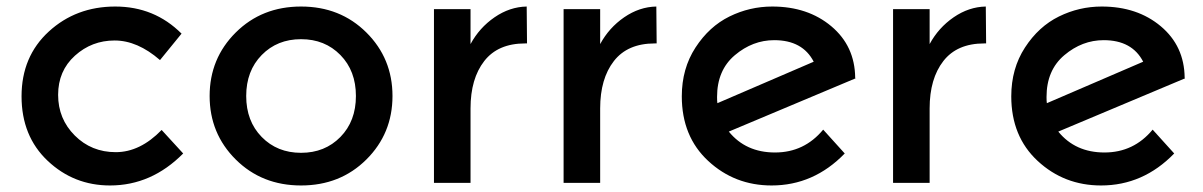

<svg xmlns="http://www.w3.org/2000/svg" viewBox="-20 -560 3683 588"><path d="M317 8Q206 8 126 -67.5Q46 -143 46 -265Q46 -387 129.5 -463.5Q213 -540 333 -540Q453 -540 536 -457L470 -376Q401 -436 331 -436Q261 -436 209.5 -389.5Q158 -343 158 -269.5Q158 -196 209 -145Q260 -94 334.5 -94Q409 -94 475 -162L541 -90Q444 8 317 8Z M781.5 -140.5Q829 -92 902 -92Q975 -92 1022.5 -140.5Q1070 -189 1070 -266Q1070 -343 1022.5 -391.5Q975 -440 902 -440Q829 -440 781.5 -391.5Q734 -343 734 -266Q734 -189 781.5 -140.5ZM1102 -71.5Q1022 8 902 8Q782 8 702 -71.5Q622 -151 622 -266Q622 -381 702 -460.5Q782 -540 902 -540Q1022 -540 1102 -460.5Q1182 -381 1182 -266Q1182 -151 1102 -71.5Z M1588 -427Q1505 -427 1463 -373Q1421 -319 1421 -228V0H1309V-532H1421V-425Q1448 -475 1494.5 -507Q1541 -539 1593 -540L1594 -427Q1591 -427 1588 -427Z M1985 -427Q1902 -427 1860 -373Q1818 -319 1818 -228V0H1706V-532H1818V-425Q1845 -475 1891.5 -507Q1938 -539 1990 -540L1991 -427Q1988 -427 1985 -427Z M2345 -540Q2454 -540 2526 -479.5Q2598 -419 2599 -322L2600 -320L2212 -157Q2264 -93 2353.5 -93Q2443 -93 2501 -163L2567 -90Q2472 8 2343 8Q2230 8 2149 -67Q2068 -142 2068 -265Q2068 -350 2110 -414.5Q2152 -479 2214 -509.5Q2276 -540 2345 -540ZM2176 -263Q2176 -250 2177 -244L2472 -371Q2438 -437 2351 -437Q2285 -437 2230.5 -391Q2176 -345 2176 -263Z M2994 -427Q2911 -427 2869 -373Q2827 -319 2827 -228V0H2715V-532H2827V-425Q2854 -475 2900.5 -507Q2947 -539 2999 -540L3000 -427Q2997 -427 2994 -427Z M3354 -540Q3463 -540 3535 -479.5Q3607 -419 3608 -322L3609 -320L3221 -157Q3273 -93 3362.5 -93Q3452 -93 3510 -163L3576 -90Q3481 8 3352 8Q3239 8 3158 -67Q3077 -142 3077 -265Q3077 -350 3119 -414.5Q3161 -479 3223 -509.5Q3285 -540 3354 -540ZM3185 -263Q3185 -250 3186 -244L3481 -371Q3447 -437 3360 -437Q3294 -437 3239.5 -391Q3185 -345 3185 -263Z"/></svg>

Font: Montserrat Alternates
Style: Regular
Weight: 400
Designer: Julieta Ulanovsky
Foundry: Julieta Ulanovsky
Version: Version 2.001